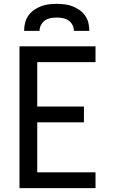

<svg xmlns="http://www.w3.org/2000/svg" viewBox="-20 -975 588 995"><path d="M81 0V-735H475V-653H173V-423H415V-341H173V-82H475V0ZM105 -815Q105 -836 110 -856.5Q115 -877 127 -894Q139 -911 156 -923Q173 -935 192.5 -942.5Q212 -950 232.5 -952.5Q253 -955 274 -955Q295 -955 315.5 -952.5Q336 -950 355.5 -942.5Q375 -935 392 -923Q409 -911 421 -894Q433 -877 438 -856.5Q443 -836 443 -815H363Q363 -831 355.5 -845.5Q348 -860 335 -869Q322 -878 306 -881Q290 -884 274 -884Q258 -884 242 -881Q226 -878 213 -869Q200 -860 192.5 -845.5Q185 -831 185 -815Z"/></svg>

Font: Iosevka Semi-Condensed Medium
Style: Regular
Weight: 500
Monospace: yes
Designer: Belleve Invis
Foundry: Belleve Invis
Version: Version 27.3.5